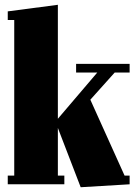

<svg xmlns="http://www.w3.org/2000/svg" viewBox="-20 -765 562 797"><path d="M314.9 12.2 220.2 -233.9V-36.1H247.1V0H12.2V-36.1H39.1V-682.1H12.2V-717.8L220.2 -745.1V-272L383.8 -463.9H295.9V-500H518.1V-463.9H456.1L355 -351.1L497.1 -36.1H518.1V0Z"/></svg>

Font: Lletraferida
Style: Heavy
Weight: 900
Designer: Josep Patau Bellart
Foundry: Josep Patau Bellart
Version: Version 1.000